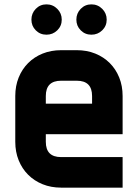

<svg xmlns="http://www.w3.org/2000/svg" viewBox="-20 -860 632 880"><path d="M542 0H260Q214 0 175.5 -15.5Q137 -31 109 -59Q81 -87 65.5 -125.5Q50 -164 50 -210V-420Q50 -466 65.5 -504.5Q81 -543 109 -571Q137 -599 175.5 -614.5Q214 -630 260 -630H332Q378 -630 416.5 -614.5Q455 -599 483 -571Q511 -543 526.5 -504.5Q542 -466 542 -420V-245H190V-210Q190 -140 260 -140H542ZM190 -420V-385H402V-420Q402 -490 332 -490H260Q190 -490 190 -420ZM330 -770Q330 -799 350 -819.5Q370 -840 399 -840Q428 -840 448.5 -819.5Q469 -799 469 -770Q469 -741 448.5 -721Q428 -701 399 -701Q370 -701 350 -721Q330 -741 330 -770ZM124 -770Q124 -799 144 -819.5Q164 -840 193 -840Q222 -840 242.5 -819.5Q263 -799 263 -770Q263 -741 242.5 -721Q222 -701 193 -701Q164 -701 144 -721Q124 -741 124 -770Z"/></svg>

Font: CAT North
Style: Regular
Weight: 400
Designer: Peter Wiegel
Foundry: Peter Wiegel
Version: Version 1.000